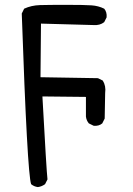

<svg xmlns="http://www.w3.org/2000/svg" viewBox="-20 -633 540 780"><path d="M133.8 127Q118.2 125 106.4 115.2Q90.8 70.3 68.4 -578.1L78.1 -597.7Q107.4 -611.3 142.6 -612.3Q177.7 -613.3 250.5 -613.3Q323.2 -613.3 351.6 -611.3Q379.9 -609.4 403.3 -597.7Q415 -584 413.1 -562.5L403.3 -543Q385.7 -529.3 360.4 -531.2L146.5 -537.1L144.5 -319.3L377.9 -315.4L397.5 -305.7Q411.1 -284.2 407.2 -254.9L405.3 -151.4L395.5 -131.8Q381.8 -120.1 360.4 -122.1L340.8 -131.8Q331.1 -143.6 329.1 -159.2V-239.3L152.3 -241.2Q168.9 62.5 172.9 95.7L163.1 115.2Q149.4 125 133.8 127Z"/></svg>

Font: JasonHandwriting2
Style: Regular
Weight: 400
Version: Version 1.05.10